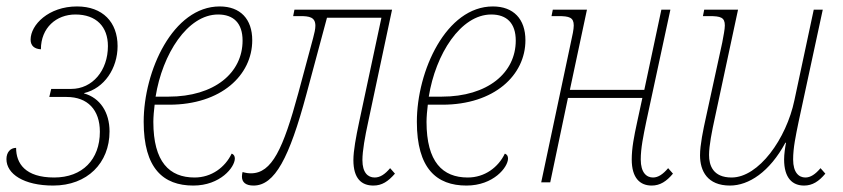

<svg xmlns="http://www.w3.org/2000/svg" viewBox="-29 -566 2618 596"><path d="M136 10C242 10 311 -60 311 -158C311 -217 282 -262 232 -276V-277C295 -292 336 -354 336 -423C336 -497 290 -546 210 -546C122 -546 66 -489 66 -443C66 -423 79 -414 98 -413C98 -480 146 -521 205 -521C270 -521 306 -483 306 -423C306 -347 258 -290 192 -290H130L124 -265H178C243 -265 281 -225 281 -157C281 -71 227 -15 139 -15C49 -15 21 -59 21 -107C3 -107 -9 -93 -9 -72C-9 -26 45 10 136 10Z M571 10C655 10 700 -47 700 -74C700 -81 697 -87 690 -89C670 -47 628 -15 575 -15C497 -15 447 -63 447 -188C447 -202 449 -226 451 -241H496C658 -241 754 -333 754 -441C754 -507 717 -546 653 -546C508 -546 417 -346 417 -188C417 -43 478 10 571 10ZM454 -266C475 -398 553 -521 648 -521C696 -521 724 -494 724 -440C724 -340 637 -266 494 -266Z M758 10C824 10 869 -76 922 -273L986 -511H1155L1086 -188C1076 -141 1068 -98 1068 -69C1068 -12 1093 10 1130 10C1157 10 1176 -3 1197 -27L1182 -44C1166 -25 1151 -15 1134 -15C1113 -15 1096 -30 1096 -69C1096 -98 1104 -142 1114 -188L1188 -536H885L881 -516H903C931 -516 950 -513 950 -486C950 -476 947 -463 943 -448L897 -277C850 -104 815 -28 750 -28C742 -28 734 -29 724 -32C723 -28 722 -23 722 -18C722 0 734 10 758 10Z M1419 10C1503 10 1548 -47 1548 -74C1548 -81 1545 -87 1538 -89C1518 -47 1476 -15 1423 -15C1345 -15 1295 -63 1295 -188C1295 -202 1297 -226 1299 -241H1344C1506 -241 1602 -333 1602 -441C1602 -507 1565 -546 1501 -546C1356 -546 1265 -346 1265 -188C1265 -43 1326 10 1419 10ZM1302 -266C1323 -398 1401 -521 1496 -521C1544 -521 1572 -494 1572 -440C1572 -340 1485 -266 1342 -266Z M1994 10C2020 10 2040 -3 2060 -27L2045 -44C2029 -25 2014 -15 1998 -15C1978 -15 1960 -30 1960 -71C1960 -106 1968 -144 1977 -188L2052 -536H2024L1971 -287H1740L1793 -536H1687L1683 -516H1704C1738 -516 1752 -512 1752 -487C1752 -475 1748 -456 1743 -434L1651 0H1679L1734 -262H1965L1949 -188C1939 -142 1932 -106 1932 -71C1932 -13 1958 10 1994 10Z M2237 10C2295 10 2360 -32 2409 -123H2411C2408 -108 2405 -87 2405 -71C2405 -13 2431 10 2467 10C2493 10 2513 -3 2533 -27L2518 -44C2502 -25 2487 -15 2471 -15C2451 -15 2433 -30 2433 -71C2433 -107 2441 -144 2450 -188L2525 -536H2497L2437 -255C2412 -135 2326 -15 2242 -15C2184 -15 2172 -53 2172 -85C2172 -114 2181 -159 2190 -200L2262 -536H2157L2153 -516H2173C2208 -516 2221 -512 2221 -487C2221 -475 2217 -456 2213 -434L2162 -200C2154 -164 2144 -116 2144 -84C2144 -35 2167 10 2237 10Z"/></svg>

Font: Noto Serif Condensed Thin
Style: Italic
Weight: 100
Width: 3
Italic angle: -12°
Designer: Monotype Design Team
Foundry: Monotype Imaging Inc.
Version: Version 2.013